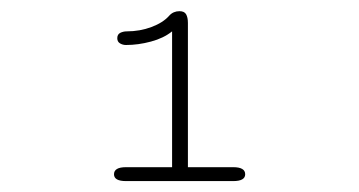

<svg xmlns="http://www.w3.org/2000/svg" viewBox="-20 -642 659 352"><path d="M211 -310Q189 -310 189 -322.5Q189 -335.5 211 -335.5H295.5V-584.5Q280 -572 256.8 -565.8Q233.5 -559.5 211 -559.5Q205 -559.5 200 -562.5Q195 -565.5 195 -572Q195 -579 200.5 -581.8Q206 -584.5 212.5 -584.5Q236.5 -584.5 257.8 -592.5Q279 -600.5 290 -613Q294 -617.5 298.8 -619.5Q303.5 -621.5 309 -621.5Q318 -621.5 321.2 -615.8Q324.5 -610 324.5 -600V-335.5H407.5Q429.5 -335.5 429.5 -322.5Q429.5 -310 407.5 -310Z"/></svg>

Font: Sono Monospace ExtraLight
Style: Regular
Weight: 250
Version: Version 2.112